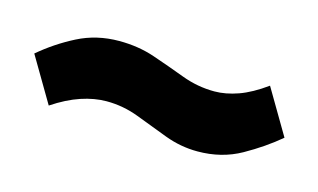

<svg xmlns="http://www.w3.org/2000/svg" viewBox="-58 -425 382 231"><g transform="rotate(15 133.5 -309.0)"><path d="M292 -300 259 -356Q241 -343 225.5 -337.5Q210 -332 196 -332Q175 -332 155 -339.5Q135 -347 114.5 -354Q94 -361 70 -361Q42 -361 18.5 -349Q-5 -337 -25 -320L8 -264Q26 -276 42.5 -281.5Q59 -287 74 -287Q95 -287 114.5 -279.5Q134 -272 154 -264.5Q174 -257 195 -257Q225 -257 249 -270.5Q273 -284 292 -300Z"/></g></svg>

Font: Advent Pro
Style: Regular
Weight: 400
Designer: VivaRado, Andreas Kalpakidis
Foundry: VivaRado, Andreas Kalpakidis
Version: Version 3.000